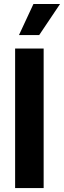

<svg xmlns="http://www.w3.org/2000/svg" viewBox="-20 -953 324 973"><path d="M201.2 0H56.6V-707H201.2ZM149.4 -932.6H284.2L178.7 -775.4H76.2Z"/></svg>

Font: Pretendard JP
Style: Bold
Weight: 700
Designer: Base glyphs from Inter by Rasmus Andersson; Hangeul glyphs from Noto Sans CJK(Source Han Sans) by Jang Soo-young and Kan
Foundry: Kil Hyung-jin
Version: Version 1.309